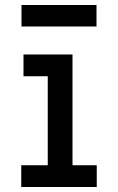

<svg xmlns="http://www.w3.org/2000/svg" viewBox="-20 -748 472 768"><path d="M65 0H367V-87H270V-530H74V-443H171V-87H65ZM66 -642H366V-728H66Z"/></svg>

Font: Iosevka Sparkle Medium
Style: Regular
Weight: 500
Designer: Belleve Invis
Foundry: Belleve Invis
Version: Version 4.5.0; ttfautohint (v1.8.3)